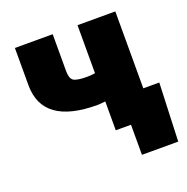

<svg xmlns="http://www.w3.org/2000/svg" viewBox="-126 -663 912 937"><g transform="rotate(-20 330.0 -195.0)"><path d="M334 -146.5Q49.8 -146.5 49.8 -352.5V-545.9H246.1V-352.5Q246.1 -315.9 263.2 -304.4Q280.3 -293 334 -293Q353 -293 375 -296.4V-545.9H571.3V0H375V-149.9Q350.1 -146.5 334 -146.5ZM454.1 156.2V0H407.2V-146.5H654.3L642.6 156.2Z"/></g></svg>

Font: Inter Black
Style: Regular
Weight: 900
Designer: Rasmus Andersson
Foundry: rsms
Version: Version 4.000;git-a52131595